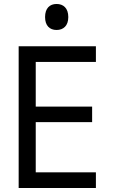

<svg xmlns="http://www.w3.org/2000/svg" viewBox="-20 -947 570 967"><path d="M265 -796C299 -796 324 -817 324 -861C324 -906 299 -927 265 -927C231 -927 207 -906 207 -861C207 -818 230 -796 265 -796ZM74 0H463V-79H160V-332H444V-410H160V-635H463V-714H74Z"/></svg>

Font: Noto Sans Mono Condensed
Style: Regular
Weight: 400
Width: 3
Designer: Monotype Design Team
Foundry: Monotype Imaging Inc.
Version: Version 2.014